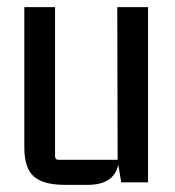

<svg xmlns="http://www.w3.org/2000/svg" viewBox="-20 -510 490 537"><path d="M226 7H161Q101 7 74.5 -16.5Q48 -40 48 -98V-490H134V-73Q134 -63 144 -63H309L308 -490H394V0H319L311 -49Q298 7 226 7Z"/></svg>

Font: Gemunu Libre Medium
Style: Regular
Weight: 500
Designer: Puspanada Ekanayake, Sola Matas, Pathum Egodawatta, Kosala Senevirathne
Foundry: mooniak
Version: Version 1.100